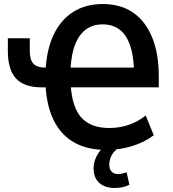

<svg xmlns="http://www.w3.org/2000/svg" viewBox="-20 -735 862 954"><path d="M508 10Q414 10 348 -27.5Q282 -65 246 -139Q210 -213 206 -320L223 -301H187Q101 -301 60 -344.5Q19 -388 19 -482V-545H128V-482Q128 -437 146.5 -418Q165 -399 206 -399H227L206 -376Q210 -483 245 -559Q280 -635 342.5 -675Q405 -715 490 -715Q579 -715 640.5 -673Q702 -631 735.5 -550.5Q769 -470 769 -354V-301H311L331 -315Q338 -202 384.5 -150.5Q431 -99 523 -99Q573 -99 619 -114.5Q665 -130 704 -161L744 -63Q698 -28 636 -9Q574 10 508 10ZM490 -614Q416 -614 375 -555.5Q334 -497 330 -380L314 -399H662L646 -380Q643 -498 604 -556Q565 -614 490 -614ZM550 199Q501 199 473 173.5Q445 148 445 102Q445 62 469 25.5Q493 -11 534 -37L569 0Q555 9 544.5 22Q534 35 528.5 50.5Q523 66 523 82Q523 105 534.5 117.5Q546 130 567 130Q576 130 586.5 127.5Q597 125 609 121L623 183Q605 192 587.5 195.5Q570 199 550 199Z"/></svg>

Font: Nunito Sans 10pt Condensed
Style: Bold
Weight: 700
Width: 3
Designer: Vernon Adams
Foundry: Vernon Adams
Version: Version 3.101;gftools[0.9.27]